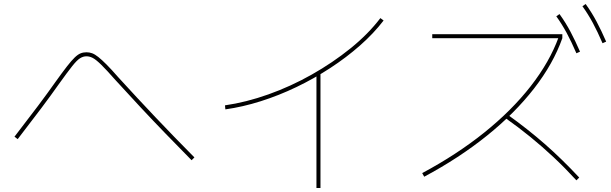

<svg xmlns="http://www.w3.org/2000/svg" viewBox="-20 -875 3040 955"><path d="M933 -78Q865 -147 802 -212Q739 -277 678 -342.5Q617 -408 554 -477Q510 -527 484 -552.5Q458 -578 442 -586.5Q426 -595 410 -595Q394 -595 378.5 -585.5Q363 -576 339.5 -546.5Q316 -517 273 -457Q235 -403 185.5 -337Q136 -271 68 -183L52 -195Q120 -283 169.5 -349Q219 -415 257 -469Q290 -515 312.5 -544Q335 -573 351 -588.5Q367 -604 380.5 -609.5Q394 -615 410 -615Q425 -615 438.5 -610Q452 -605 469 -591.5Q486 -578 510 -554Q534 -530 568 -491Q662 -388 753 -292Q844 -196 947 -92Z M1099 -351Q1204 -366 1315 -405.5Q1426 -445 1530.5 -504Q1635 -563 1723.5 -634.5Q1812 -706 1872 -785L1888 -773Q1839 -709 1771 -649Q1703 -589 1622.5 -536.5Q1542 -484 1454.5 -442Q1367 -400 1277 -371.5Q1187 -343 1101 -331ZM1554 60V-511H1574V60Z M2080 -14Q2252 -106 2388.5 -215.5Q2525 -325 2619.5 -446Q2714 -567 2759 -691L2763 -685H2130V-705H2777V-685Q2732 -558 2636.5 -435Q2541 -312 2402.5 -200.5Q2264 -89 2090 4ZM2847 22Q2790 -40 2734 -92.5Q2678 -145 2618.5 -193.5Q2559 -242 2491 -290L2503 -306Q2605 -233 2689.5 -159Q2774 -85 2861 8ZM2847 -610Q2822 -668 2798.5 -711.5Q2775 -755 2747 -794L2763 -805Q2794 -762 2818 -716.5Q2842 -671 2865 -618ZM2977 -660Q2952 -718 2928.5 -761.5Q2905 -805 2877 -844L2893 -855Q2924 -812 2948 -766.5Q2972 -721 2995 -668Z"/></svg>

Font: M PLUS 2 Thin Thin
Style: Regular
Weight: 250
Version: Version 1.001